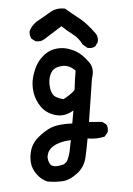

<svg xmlns="http://www.w3.org/2000/svg" viewBox="-56 -708 611 885"><g transform="rotate(5 250.0 -265.5)"><path d="M197.3 134.8Q166 127 143.6 104.5Q121.1 82 114.3 56.6Q107.4 31.2 109.4 4.9Q111.3 -21.5 123 -43Q134.8 -64.5 163.1 -91.3Q191.4 -118.2 223.1 -127.9Q254.9 -137.7 288.1 -141.6V-202.1Q251 -168.9 207.5 -173.8Q164.1 -178.7 136.7 -206.1Q109.4 -233.4 97.7 -269.5Q85.9 -305.7 89.8 -340.8Q93.8 -376 103.5 -400.4Q113.3 -424.8 133.8 -447.3Q154.3 -469.7 183.6 -478.5Q212.9 -487.3 242.7 -482.4Q272.5 -477.5 293.9 -465.8Q315.4 -454.1 341.8 -428.7Q368.2 -403.3 360.4 -356.4L364.3 -155.3L424.8 -161.1L444.3 -151.4Q456.1 -137.7 454.1 -116.2L442.4 -94.7Q407.2 -79.1 364.3 -79.1Q364.3 -35.2 362.3 8.8Q360.4 52.7 330.1 85.9Q299.8 119.1 267.6 127Q235.4 134.8 197.3 134.8ZM266.6 48.8 278.3 35.2Q286.1 11.7 287.1 -13.7Q288.1 -39.1 288.1 -64.5Q249 -56.6 222.2 -39.1Q195.3 -21.5 189.5 3.4Q183.6 28.3 199.7 50.8Q215.8 73.2 266.6 48.8ZM238.3 -250Q270.5 -274.4 285.2 -296.9Q282.2 -340.8 282.2 -385.7Q251 -409.2 217.3 -401.4Q183.6 -393.6 172.9 -370.1Q162.1 -346.7 167 -316.4Q171.9 -286.1 185.5 -269Q199.2 -252 238.3 -250ZM327.1 -495.1 303.7 -508.8Q284.2 -536.1 255.4 -550.8Q226.6 -565.4 199.2 -584L125 -516.6Q109.4 -502.9 85.9 -504.9L66.4 -514.6Q56.6 -528.3 54.7 -545.9Q60.5 -573.2 84 -595.7Q113.3 -619.1 141.6 -643.6Q169.9 -668 209 -666Q245.1 -644.5 280.3 -626Q315.4 -607.4 362.3 -561.5Q374 -545.9 372.1 -524.4L362.3 -504.9Q348.6 -493.2 327.1 -495.1Z"/></g></svg>

Font: NaikaiFont
Style: Regular
Weight: 400
Version: Version 1.67